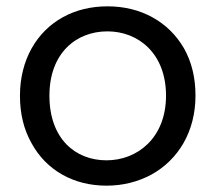

<svg xmlns="http://www.w3.org/2000/svg" viewBox="-20 -577 680 606"><path d="M79 -126C126 -39 213 9 316 9C368 9 415 -3 458 -26C543 -73 597 -162 597 -275C597 -332 585 -381 561 -424C512 -509 424 -557 320 -557C268 -557 221 -546 179 -523C95 -477 43 -387 43 -275C43 -218 55 -169 79 -126ZM136 -275C136 -409 220 -478 319 -478C416 -478 504 -409 504 -275C504 -142 414 -71 316 -71C218 -71 136 -139 136 -275Z"/></svg>

Font: Poppins
Style: Regular
Weight: 400
Designer: Ninad Kale (Devanagari), Jonny Pinhorn (Latin)
Foundry: Indian Type Foundry
Version: 4.004